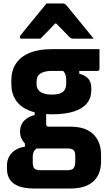

<svg xmlns="http://www.w3.org/2000/svg" viewBox="-20 -832 640 1102"><path d="M95 -75Q95 -98 103.5 -117Q112 -136 131 -150Q150 -164 179 -172V-206L245 -181Q245 -166 245 -151.5Q245 -137 245 -122Q245 -112 248.5 -108.5Q252 -105 262 -105H385Q445 -105 483.5 -84.5Q522 -64 541 -28Q560 8 560 55V95Q560 130 549.5 158.5Q539 187 517.5 207.5Q496 228 463 239Q430 250 385 250H176Q124 250 89.5 237.5Q55 225 37.5 200Q20 175 20 136V118Q20 88 33 65.5Q46 43 69 28.5Q92 14 123 10V-30L199 16Q187 21 180.5 28.5Q174 36 171 45.5Q168 55 168 68V101Q168 118 172.5 127.5Q177 137 187 141Q197 145 213 145H367Q379 145 387.5 142.5Q396 140 401 135Q407 129 409.5 118Q412 107 412 94V65Q412 39 402 29.5Q392 20 367 20H184Q162 20 141.5 7Q121 -6 108 -28Q95 -50 95 -75ZM338 -430 435 -439V-409Q471 -399 487.5 -379.5Q504 -360 504 -326V-312Q504 -270 479.5 -239.5Q455 -209 405 -192.5Q355 -176 278 -176Q202 -176 150 -196.5Q98 -217 71.5 -256Q45 -295 45 -350V-371Q45 -427 71.5 -467Q98 -507 150 -528.5Q202 -550 278 -550Q346 -550 414.5 -550Q483 -550 551 -550Q551 -522 551 -493.5Q551 -465 551 -436Q551 -432 548 -428.5Q545 -425 540 -425Q497 -425 456 -425Q415 -425 372 -425Q329 -425 278 -425Q235 -425 212.5 -410.5Q190 -396 190 -365V-349Q190 -336 194 -327Q198 -318 205 -310Q216 -300 234 -294.5Q252 -289 278 -289Q322 -289 341 -304.5Q360 -320 360 -352V-373Q360 -385 358 -394.5Q356 -404 351.5 -412.5Q347 -421 338 -430ZM247 -812Q271 -812 294.5 -812Q318 -812 341 -812Q349 -812 354 -808Q359 -804 371 -790Q378 -781 395 -760.5Q412 -740 434 -713Q456 -686 478 -659Q500 -632 518 -610Q490 -610 462 -610Q434 -610 406 -610Q395 -610 389.5 -612Q384 -614 377 -621Q367 -631 344.5 -654.5Q322 -678 282 -718L334 -697H268L318 -720Q281 -680 256.5 -655Q232 -630 212 -610H105Q101 -610 98.5 -611Q96 -612 95 -614.5Q94 -617 94 -619Q94 -624 97 -628Q100 -632 112 -647Q123 -661 141.5 -683.5Q160 -706 180.5 -731Q201 -756 219 -778Q237 -800 247 -812Z"/></svg>

Font: Recursive Monospace ExtraBold
Style: Regular
Weight: 800
Version: Version 1.047